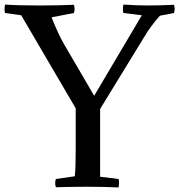

<svg xmlns="http://www.w3.org/2000/svg" viewBox="-35 -819 786 842"><path d="M246 -625 378 -399 587 -752 506 -762Q502 -777 506 -799Q561 -795 616 -795Q664 -795 728 -798Q734 -780 728 -762L666 -750Q623 -701 600 -661L404 -341V-44L485 -34Q489 -19 485 3Q422 0 348 0Q294 0 210 2Q204 -16 210 -34L293 -46Q297 -84 297 -163V-344L58 -752L-13 -762Q-17 -777 -13 -799Q42 -795 137 -795Q224 -795 289 -798Q295 -780 289 -762L191 -743Q222 -666 246 -625Z"/></svg>

Font: Adamina
Style: Regular
Weight: 400
Designer: Cyreal (www.cyreal.org)
Foundry: Cyreal
Version: Version 1.011